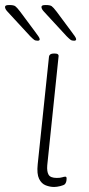

<svg xmlns="http://www.w3.org/2000/svg" viewBox="-43 -738 353 764"><path d="M172 6Q156 6 139 -0.5Q122 -7 112.5 -26.5Q103 -46 107 -84L152 -513Q154 -525 171 -525H175Q192 -525 190 -513L145 -80Q143 -55 150.5 -42.5Q158 -30 183 -30Q197 -30 204.5 -32.5Q212 -35 217 -35Q222 -35 222 -28Q222 -12 215 -5Q211 -1 197 2.5Q183 6 172 6ZM252 -576Q243 -576 238 -579.5Q233 -583 222 -594L162 -659Q143 -680 132.5 -691Q122 -702 122 -710Q122 -714 125.5 -716Q129 -718 139 -718Q156 -718 162.5 -713.5Q169 -709 182 -692L240 -614Q249 -602 254.5 -594Q260 -586 260 -582Q260 -576 252 -576ZM107 -576Q98 -576 93 -579.5Q88 -583 77 -594L17 -659Q-2 -680 -12.5 -691Q-23 -702 -23 -710Q-23 -714 -19.5 -716Q-16 -718 -6 -718Q11 -718 17.5 -713.5Q24 -709 37 -692L95 -614Q104 -602 109.5 -594Q115 -586 115 -582Q115 -576 107 -576Z"/></svg>

Font: Asap Expanded Expanded Thin
Style: Italic
Weight: 100
Width: 7
Italic angle: -6°
Designer: Pablo Cosgaya
Foundry: Omnibus-Type
Version: Version 3.001; ttfautohint (v1.8.4.7-5d5b)